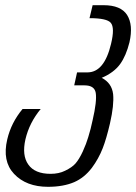

<svg xmlns="http://www.w3.org/2000/svg" viewBox="-20 -440 525 740"><path d="M479 -277Q466 -225 443 -193Q419 -160 372 -140Q411 -120 416 -77Q420 -35 404 35Q390 95 376 131Q360 172 334 207Q305 245 266 262Q224 280 165 280Q81 280 34 230Q-12 181 8 97Q23 33 67 -20H137Q93 33 78 97Q64 159 89 194Q114 230 175 230Q207 230 231 218Q258 205 271 190Q285 174 299 144Q313 113 320 89Q330 57 337 23Q354 -50 349 -82Q344 -111 306 -111H266L277 -161H317Q382 -161 408 -271Q423 -333 407 -352Q392 -370 325 -370L337 -420H379Q446 -420 470 -382Q494 -344 479 -277Z"/></svg>

Font: Miedinger
Style: Italic
Weight: 400
Italic angle: -13°
Version: Version 001.000